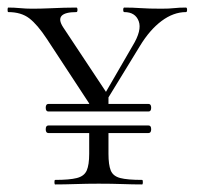

<svg xmlns="http://www.w3.org/2000/svg" viewBox="-27 -488 524 508"><path d="M101 -156H366Q373 -156 373 -146Q373 -136 366 -136H101Q94 -136 94 -146Q94 -156 101 -156ZM101 -213H366Q373 -213 373 -203Q373 -193 366 -193H101Q94 -193 94 -203Q94 -213 101 -213ZM225 -196 324 -367Q349 -408 340 -432Q331 -456 302 -456Q299 -456 299 -462Q299 -468 302 -468Q325 -468 345.5 -466.5Q366 -465 400 -465Q421 -465 434 -466.5Q447 -468 465 -468Q468 -468 468 -462Q468 -456 465 -456Q432 -456 400.5 -432.5Q369 -409 343 -366L239 -196ZM221 -196 97 -385Q72 -423 50.5 -439.5Q29 -456 -5 -456Q-7 -456 -7 -462Q-7 -468 -5 -468Q10 -468 26 -466.5Q42 -465 57 -465Q81 -465 102.5 -466Q124 -467 142 -467.5Q160 -468 175 -468Q178 -468 178 -462Q178 -456 175 -456Q145 -456 136 -446Q127 -436 140 -416L260 -235ZM260 -145V-81Q260 -52 266 -37Q272 -22 291 -17Q310 -12 349 -12Q351 -12 351 -6Q351 0 349 0Q325 0 297 -1Q269 -2 234 -2Q203 -2 173 -1Q143 0 119 0Q117 0 117 -6Q117 -12 119 -12Q157 -12 176.5 -17Q196 -22 202.5 -37Q209 -52 209 -81V-145ZM209 -200V-228L260 -237V-200Z"/></svg>

Font: Cormorant Light Light
Style: Regular
Weight: 300
Version: Version 4.000